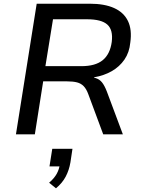

<svg xmlns="http://www.w3.org/2000/svg" viewBox="-20 -725 773 1036"><path d="M66 0 178 -705H464Q544 -705 596 -681.5Q648 -658 670.5 -611.5Q693 -565 683 -495Q678 -442 651.5 -403.5Q625 -365 583 -341Q541 -317 488 -308L487 -306L495 -304Q516 -298 530 -281Q544 -264 557 -230L643 0H537L456 -218Q446 -245 431.5 -260Q417 -275 395.5 -280.5Q374 -286 342 -286H213L168 0ZM225 -368H419Q495 -368 534.5 -400.5Q574 -433 583 -499Q591 -564 559 -592.5Q527 -621 450 -621H266ZM282 291 245 261Q273 237 286.5 212Q300 187 303 160L319 173H247L262 78H371L360 151Q353 193 334.5 228Q316 263 282 291Z"/></svg>

Font: Nunito Sans 7pt Medium
Style: Italic
Weight: 500
Italic angle: -9°
Designer: Vernon Adams
Foundry: Vernon Adams
Version: Version 3.101;gftools[0.9.27]